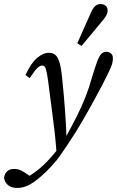

<svg xmlns="http://www.w3.org/2000/svg" viewBox="-96 -709 578 949"><path d="M-76 168Q-68 126 -26 126Q-6 126 11 135Q28 144 47 158L74 176L3 186Q38 169 71 146Q104 123 133 93Q159 67 182 37.5Q205 8 225 -24Q260 -87 284 -135Q308 -183 326 -228.5Q344 -274 359 -328Q375 -381 385.5 -408Q396 -435 406 -444Q416 -453 428 -453Q444 -453 453 -444.5Q462 -436 462 -422Q462 -405 457.5 -390.5Q453 -376 439 -348Q425 -319 408.5 -287Q392 -255 366 -208Q341 -162 310.5 -109.5Q280 -57 242 0Q224 26 204.5 55Q185 84 156 115Q110 164 69.5 192Q29 220 -11 220Q-41 220 -57.5 205Q-74 190 -76 168ZM233 -19 183 40Q179 -14 174 -57Q169 -100 163 -145.5Q157 -191 149 -253Q142 -312 137 -340Q132 -368 127 -376.5Q122 -385 113 -385Q101 -385 88.5 -373Q76 -361 51 -323L30 -338Q57 -397 87 -422.5Q117 -448 146 -448Q164 -448 176.5 -438.5Q189 -429 197.5 -402.5Q206 -376 211 -324Q220 -238 225.5 -162.5Q231 -87 233 -19ZM286 -495Q303 -534 320.5 -572.5Q338 -611 355 -650Q363 -668 374 -678.5Q385 -689 401 -689Q415 -689 425.5 -681Q436 -673 436 -657Q436 -647 431.5 -637Q427 -627 416 -613Q388 -580 361.5 -547.5Q335 -515 307 -482Z"/></svg>

Font: Lisu Bosa ExtraLight
Style: Italic
Weight: 200
Italic angle: -19°
Designer: David Morse, Annie Olsen, Victor Gaultney, Frank Grießhammer (Latin)
Foundry: SIL International
Version: Version 2.000